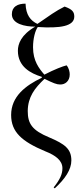

<svg xmlns="http://www.w3.org/2000/svg" viewBox="-20 -823 433 1052"><path d="M280 209C337 157 371 106 371 56C371 -7 335 -34 250 -70C156 -109 132 -145 132 -215C133 -292 170 -340 224 -391C271 -368 290 -360 309 -360C336 -359 362 -378 362 -415C362 -429 358 -449 345 -465C324 -460 279 -443 223 -414C194 -448 161 -489 161 -564C161 -612 173 -656 187 -675C309 -667 387 -679 387 -732C387 -758 376 -772 334 -787C285 -763 249 -736 185 -692C147 -710 122 -741 120 -803C77 -803 45 -787 45 -745C45 -692 116 -677 173 -677C95 -632 78 -582 78 -545C78 -458 147 -421 209 -402V-397C121 -355 41 -295 41 -193C41 -100 99 -48 228 6C284 28 322 56 322 99C322 131 309 160 274 204Z"/></svg>

Font: Noto Serif Display Condensed
Style: Regular
Weight: 400
Width: 3
Designer: Monotype Design Team
Foundry: Monotype Imaging Inc.
Version: Version 2.009